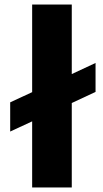

<svg xmlns="http://www.w3.org/2000/svg" viewBox="-20 -828 457 848"><path d="M25 -376 122 -421V-808H297V-501L402 -550V-422L297 -373V0H122V-292L25 -247Z"/></svg>

Font: Encode Sans Wide
Style: Bold
Weight: 700
Designer: Pablo Impallari, Andres Torresi
Foundry: Pablo Impallari, Andres Torresi
Version: Version 1.000; ttfautohint (v1.00) -l 8 -r 50 -G 200 -x 14 -